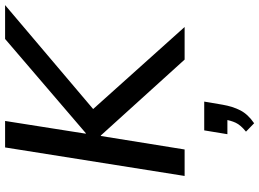

<svg xmlns="http://www.w3.org/2000/svg" viewBox="-152 -593 1018 754"><g transform="rotate(-90 357.0 -216.0)"><path d="M43 0 155 -705H259L209 -388H211L581 -705H714L282 -339L280 -388L628 0H500L202 -329H200L147 0ZM250 273 217 241Q243 220 252 200.5Q261 181 265 155L286 168H207L222 77H335L323 148Q316 189 300.5 219Q285 249 250 273Z"/></g></svg>

Font: Mulish ExtraLight SemiBold
Style: Italic
Weight: 600
Italic angle: -9°
Version: Version 3.603